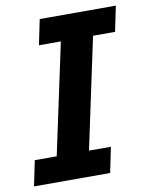

<svg xmlns="http://www.w3.org/2000/svg" viewBox="-83 -734 619 792"><g transform="rotate(-10 226.0 -338.0)"><path d="M314 0H-4.9L17.1 -106H108.9L208 -569.8H116.2L138.2 -675.8H457L435.1 -569.8H342.8L244.1 -106H335.9Z"/></g></svg>

Font: Lorenzo Sans
Style: Bold Italic
Weight: 700
Italic angle: -12°
Foundry: Intel Corporation
Version: Version 1.00; ttfautohint (v1.5)